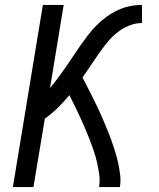

<svg xmlns="http://www.w3.org/2000/svg" viewBox="-20 -755 640 775"><path d="M32 0 153 -735H237L182 -400Q199 -420 214.5 -441Q230 -462 245 -483.5Q260 -505 274.5 -527Q289 -549 304 -570.5Q319 -592 335 -613Q351 -634 370 -653Q389 -672 410.5 -687.5Q432 -703 455.5 -714Q479 -725 503.5 -730Q528 -735 553 -735V-662Q526 -662 499.5 -651Q473 -640 451 -622Q429 -604 411 -581.5Q393 -559 377 -536Q361 -513 345 -489Q329 -465 313 -442Q324 -421 334.5 -400.5Q345 -380 355.5 -359Q366 -338 376 -317Q386 -296 395 -274.5Q404 -253 413 -231.5Q422 -210 430 -187.5Q438 -165 445 -142.5Q452 -120 457 -97Q462 -74 465 -49.5Q468 -25 464 0H380Q384 -26 380.5 -51Q377 -76 371.5 -100Q366 -124 358 -147.5Q350 -171 341 -194Q332 -217 322.5 -239Q313 -261 303 -283Q293 -305 282 -327Q271 -349 260 -371Q238 -344 213.5 -320Q189 -296 161 -276L115 0Z"/></svg>

Font: Iosevka Curly Extended Oblique
Style: Regular
Weight: 400
Width: 7
Italic angle: -9°
Monospace: yes
Designer: Belleve Invis
Foundry: Belleve Invis
Version: Version 11.1.0; ttfautohint (v1.8.3)